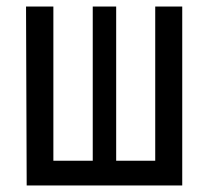

<svg xmlns="http://www.w3.org/2000/svg" viewBox="-20 -570 640 590"><path d="M540 0V-550H457V-76H337V-550H265V-76H144V-550H60L62 0Z"/></svg>

Font: Tekne LDO
Style: Regular
Weight: 400
Monospace: yes
Designer: Alessio Laiso, Mario Rullo, Paolo Rosset
Foundry: Alessio Laiso
Version: Version 1.000;hotconv 1.0.109;makeotfexe 2.5.65596